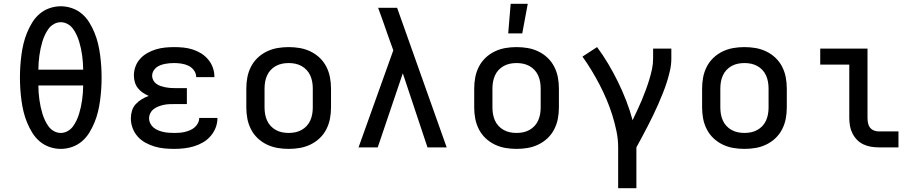

<svg xmlns="http://www.w3.org/2000/svg" viewBox="-20 -776 4840 1011"><path d="M300 8Q270 8 241 -2Q212 -12 189 -31.5Q166 -51 150 -77Q134 -103 122.5 -131Q111 -159 104 -188Q97 -217 93 -247Q89 -277 87 -307Q85 -337 85 -368Q85 -398 87 -428Q89 -458 93 -488Q97 -518 104 -547Q111 -576 122.5 -604Q134 -632 150 -658Q166 -684 189 -703.5Q212 -723 241 -733Q270 -743 300 -743Q330 -743 359 -733Q388 -723 411 -703.5Q434 -684 450 -658Q466 -632 477.5 -604Q489 -576 496 -547Q503 -518 507 -488Q511 -458 513 -428Q515 -398 515 -368Q515 -337 513 -307Q511 -277 507 -247Q503 -217 496 -188Q489 -159 477.5 -131Q466 -103 450 -77Q434 -51 411 -31.5Q388 -12 359 -2Q330 8 300 8ZM418 -409Q418 -428 416.5 -447Q415 -466 412.5 -484.5Q410 -503 406 -521.5Q402 -540 396.5 -558Q391 -576 383 -593Q375 -610 364 -625Q353 -640 336 -649.5Q319 -659 300 -659Q281 -659 264 -649.5Q247 -640 236 -625Q225 -610 217 -593Q209 -576 203.5 -558Q198 -540 194 -521.5Q190 -503 187.5 -484.5Q185 -466 183.5 -447Q182 -428 182 -409ZM300 -76Q319 -76 336 -85.5Q353 -95 364 -110Q375 -125 383 -142Q391 -159 396.5 -177Q402 -195 406 -213.5Q410 -232 412.5 -250.5Q415 -269 416.5 -288Q418 -307 418 -326H182Q182 -307 183.5 -288Q185 -269 187.5 -250.5Q190 -232 194 -213.5Q198 -195 203.5 -177Q209 -159 217 -142Q225 -125 236 -110Q247 -95 264 -85.5Q281 -76 300 -76Z M898 8Q871 8 845 5.5Q819 3 794 -4.5Q769 -12 746 -24.5Q723 -37 705.5 -56.5Q688 -76 678.5 -101Q669 -126 669 -152Q669 -173 675 -193Q681 -213 695 -228Q709 -243 726.5 -253.5Q744 -264 763 -271Q747 -278 732 -288Q717 -298 706 -312Q695 -326 690 -343.5Q685 -361 685 -378Q685 -403 693.5 -426Q702 -449 718.5 -467Q735 -485 756.5 -497Q778 -509 801 -516Q824 -523 848.5 -525.5Q873 -528 897 -528Q922 -528 946.5 -525.5Q971 -523 994.5 -515.5Q1018 -508 1039 -495Q1060 -482 1076 -463Q1092 -444 1100.5 -420.5Q1109 -397 1109 -372V-370H1013V-371Q1013 -390 1001 -406Q989 -422 972 -430Q955 -438 935.5 -441Q916 -444 897 -444Q885 -444 872.5 -443Q860 -442 848 -439.5Q836 -437 824 -432.5Q812 -428 802.5 -420Q793 -412 787 -401Q781 -390 781 -377Q781 -365 787 -353.5Q793 -342 803.5 -334.5Q814 -327 826 -323Q838 -319 850 -316.5Q862 -314 874.5 -313Q887 -312 900 -312H964V-228H900Q886 -228 871.5 -227.5Q857 -227 843 -224Q829 -221 815.5 -216Q802 -211 790.5 -202.5Q779 -194 772 -181Q765 -168 765 -153Q765 -139 771.5 -126Q778 -113 789 -104Q800 -95 813.5 -89.5Q827 -84 841 -81Q855 -78 869 -77Q883 -76 898 -76Q912 -76 926 -77Q940 -78 954 -81.5Q968 -85 981 -90.5Q994 -96 1005 -105.5Q1016 -115 1022.5 -128Q1029 -141 1029 -155H1125Q1125 -128 1115.5 -103.5Q1106 -79 1088.5 -59Q1071 -39 1048.5 -26Q1026 -13 1001 -5.5Q976 2 950 5Q924 8 898 8Z M1500 8Q1470 8 1441 3Q1412 -2 1385 -15Q1358 -28 1336.5 -48.5Q1315 -69 1301.5 -95.5Q1288 -122 1282.5 -151Q1277 -180 1277 -210V-310Q1277 -340 1282.5 -369Q1288 -398 1301.5 -424.5Q1315 -451 1336.5 -471.5Q1358 -492 1385 -505Q1412 -518 1441 -523Q1470 -528 1500 -528Q1530 -528 1559 -523Q1588 -518 1615 -505Q1642 -492 1663.5 -471.5Q1685 -451 1698.5 -424.5Q1712 -398 1717.5 -369Q1723 -340 1723 -310V-210Q1723 -180 1717.5 -151Q1712 -122 1698.5 -95.5Q1685 -69 1663.5 -48.5Q1642 -28 1615 -15Q1588 -2 1559 3Q1530 8 1500 8ZM1500 -76Q1518 -76 1535 -79.5Q1552 -83 1567.5 -91.5Q1583 -100 1595 -113Q1607 -126 1614 -142Q1621 -158 1624 -175Q1627 -192 1627 -210V-310Q1627 -328 1624 -345Q1621 -362 1614 -378Q1607 -394 1595 -407Q1583 -420 1567.5 -428.5Q1552 -437 1535 -440.5Q1518 -444 1500 -444Q1482 -444 1465 -440.5Q1448 -437 1432.5 -428.5Q1417 -420 1405 -407Q1393 -394 1386 -378Q1379 -362 1376 -345Q1373 -328 1373 -310V-210Q1373 -192 1376 -175Q1379 -158 1386 -142Q1393 -126 1405 -113Q1417 -100 1432.5 -91.5Q1448 -83 1465 -79.5Q1482 -76 1500 -76Z M1868 0 2051 -511 2025 -583Q2012 -621 1998.5 -659Q1985 -697 1971 -735H2071Q2136 -551 2201.5 -367.5Q2267 -184 2332 0H2231L2101 -390L1969 0Z M2700 8Q2670 8 2641 3Q2612 -2 2585 -15Q2558 -28 2536.5 -48.5Q2515 -69 2501.5 -95.5Q2488 -122 2482.5 -151Q2477 -180 2477 -210V-310Q2477 -340 2482.5 -369Q2488 -398 2501.5 -424.5Q2515 -451 2536.5 -471.5Q2558 -492 2585 -505Q2612 -518 2641 -523Q2670 -528 2700 -528Q2730 -528 2759 -523Q2788 -518 2815 -505Q2842 -492 2863.5 -471.5Q2885 -451 2898.5 -424.5Q2912 -398 2917.5 -369Q2923 -340 2923 -310V-210Q2923 -180 2917.5 -151Q2912 -122 2898.5 -95.5Q2885 -69 2863.5 -48.5Q2842 -28 2815 -15Q2788 -2 2759 3Q2730 8 2700 8ZM2700 -76Q2718 -76 2735 -79.5Q2752 -83 2767.5 -91.5Q2783 -100 2795 -113Q2807 -126 2814 -142Q2821 -158 2824 -175Q2827 -192 2827 -210V-310Q2827 -328 2824 -345Q2821 -362 2814 -378Q2807 -394 2795 -407Q2783 -420 2767.5 -428.5Q2752 -437 2735 -440.5Q2718 -444 2700 -444Q2682 -444 2665 -440.5Q2648 -437 2632.5 -428.5Q2617 -420 2605 -407Q2593 -394 2586 -378Q2579 -362 2576 -345Q2573 -328 2573 -310V-210Q2573 -192 2576 -175Q2579 -158 2586 -142Q2593 -126 2605 -113Q2617 -100 2632.5 -91.5Q2648 -83 2665 -79.5Q2682 -76 2700 -76ZM2656 -600 2669 -756H2759L2730 -600Z M3235 215V0Q3235 -43 3226 -86Q3217 -129 3204 -170.5Q3191 -212 3174 -252Q3157 -292 3137 -330.5Q3117 -369 3094.5 -406Q3072 -443 3047 -478L3124 -528Q3156 -485 3183.5 -438.5Q3211 -392 3234.5 -344Q3258 -296 3277.5 -245.5Q3297 -195 3311 -143Q3323 -169 3335.5 -195Q3348 -221 3359 -247.5Q3370 -274 3380 -301Q3390 -328 3398.5 -355.5Q3407 -383 3413 -411Q3419 -439 3419 -468V-520H3515V-468Q3515 -436 3508 -405Q3501 -374 3491.5 -344Q3482 -314 3470 -284.5Q3458 -255 3445.5 -226Q3433 -197 3419 -168.5Q3405 -140 3390.5 -111.5Q3376 -83 3361 -55.5Q3346 -28 3331 0V215Z M3900 8Q3870 8 3841 3Q3812 -2 3785 -15Q3758 -28 3736.5 -48.5Q3715 -69 3701.5 -95.5Q3688 -122 3682.5 -151Q3677 -180 3677 -210V-310Q3677 -340 3682.5 -369Q3688 -398 3701.5 -424.5Q3715 -451 3736.5 -471.5Q3758 -492 3785 -505Q3812 -518 3841 -523Q3870 -528 3900 -528Q3930 -528 3959 -523Q3988 -518 4015 -505Q4042 -492 4063.5 -471.5Q4085 -451 4098.5 -424.5Q4112 -398 4117.5 -369Q4123 -340 4123 -310V-210Q4123 -180 4117.5 -151Q4112 -122 4098.5 -95.5Q4085 -69 4063.5 -48.5Q4042 -28 4015 -15Q3988 -2 3959 3Q3930 8 3900 8ZM3900 -76Q3918 -76 3935 -79.5Q3952 -83 3967.5 -91.5Q3983 -100 3995 -113Q4007 -126 4014 -142Q4021 -158 4024 -175Q4027 -192 4027 -210V-310Q4027 -328 4024 -345Q4021 -362 4014 -378Q4007 -394 3995 -407Q3983 -420 3967.5 -428.5Q3952 -437 3935 -440.5Q3918 -444 3900 -444Q3882 -444 3865 -440.5Q3848 -437 3832.5 -428.5Q3817 -420 3805 -407Q3793 -394 3786 -378Q3779 -362 3776 -345Q3773 -328 3773 -310V-210Q3773 -192 3776 -175Q3779 -158 3786 -142Q3793 -126 3805 -113Q3817 -100 3832.5 -91.5Q3848 -83 3865 -79.5Q3882 -76 3900 -76Z M4607 0Q4586 0 4565.5 -3.5Q4545 -7 4526 -16Q4507 -25 4492.5 -40Q4478 -55 4468.5 -74Q4459 -93 4455.5 -113.5Q4452 -134 4452 -155V-436H4299V-520H4548V-155Q4548 -142 4550.5 -128.5Q4553 -115 4561 -104.5Q4569 -94 4581.5 -89Q4594 -84 4607 -84H4711V0Z"/></svg>

Font: Iosevka Fixed Medium Extended
Style: Regular
Weight: 500
Width: 7
Monospace: yes
Designer: Belleve Invis
Foundry: Belleve Invis
Version: Version 24.1.1; ttfautohint (v1.8.4)